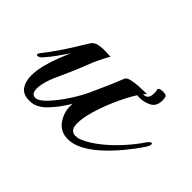

<svg xmlns="http://www.w3.org/2000/svg" viewBox="-76 -487 646 646"><g transform="rotate(45 247.0 -164.0)"><path d="M100 6Q69 6 56.5 -12.5Q44 -31 44 -58Q44 -84 51.5 -112.5Q59 -141 69 -166Q79 -191 85 -205Q72 -186 58.5 -167Q45 -148 29 -130Q20 -120 12 -120Q8 -120 8 -124Q8 -128 13 -134Q48 -179 71.5 -217Q95 -255 107 -274Q115 -288 133 -291Q151 -294 164 -293Q168 -293 173 -292.5Q178 -292 188 -292Q167 -256 151 -214Q135 -172 117 -134Q102 -103 95 -80Q88 -57 88 -42Q88 -15 107 -15Q122 -15 145 -39.5Q168 -64 192 -101Q216 -138 232 -176Q244 -202 255.5 -229Q267 -256 274 -274Q278 -281 293.5 -284.5Q309 -288 328.5 -289Q348 -290 364 -290Q351 -278 334.5 -249.5Q318 -221 302.5 -185Q287 -149 277 -114Q267 -79 267 -54Q267 -50 267.5 -46Q268 -42 269 -38Q274 -20 293 -20Q298 -20 303.5 -21Q309 -22 316 -25Q344 -37 374 -61Q404 -85 431 -115Q458 -145 476 -172Q485 -185 491 -185Q494 -185 494 -181Q494 -173 486 -161Q468 -134 441.5 -102Q415 -70 384.5 -43Q354 -16 324 -3Q302 6 283 6Q245 6 225.5 -24.5Q206 -55 210 -90Q187 -51 159.5 -22.5Q132 6 100 6ZM354 -263Q343 -263 333 -267.5Q323 -272 323 -277Q323 -281 326.5 -284Q330 -287 331 -285Q333 -284 339.5 -282Q346 -280 356 -280Q379 -280 379 -307Q379 -311 379 -315.5Q379 -320 377 -325V-326Q377 -330 382.5 -332Q388 -334 395 -334Q412 -334 414 -328Q415 -324 415.5 -320Q416 -316 416 -312Q416 -283 395.5 -273Q375 -263 354 -263Z"/></g></svg>

Font: Gwendolyn
Style: Bold
Weight: 700
Designer: Robert E. Leuschke
Foundry: Robert E. Leuschke
Version: Version 1.010; ttfautohint (v1.8.3)